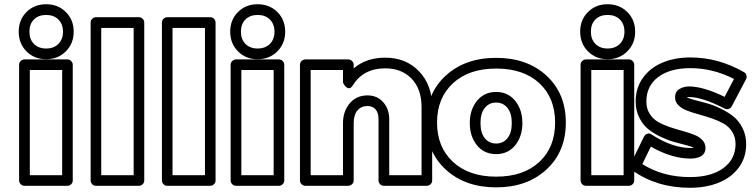

<svg xmlns="http://www.w3.org/2000/svg" viewBox="-20 -848 3536 902"><path d="M104.5 -606.7Q67.9 -643.6 67.9 -699.2Q67.9 -754.9 104.5 -791.5Q141.1 -828.1 196.8 -828.1Q252.4 -828.1 289.3 -791.5Q326.2 -754.9 326.2 -699.2Q326.2 -643.6 289.3 -606.7Q252.4 -569.8 196.8 -569.8Q141.1 -569.8 104.5 -606.7ZM69.8 0V-543.9Q69.8 -554.7 77.9 -561.8Q85.9 -568.8 95.2 -568.8H296.9Q307.6 -568.8 314.7 -561Q321.8 -553.2 321.8 -543.9V0Q321.8 10.7 314 17.8Q306.2 24.9 296.9 24.9H95.2Q84.5 24.9 77.1 17.1Q69.8 9.3 69.8 0ZM275.9 -699.2Q275.9 -734.9 254.4 -756.3Q232.9 -777.8 196.8 -777.8Q161.1 -777.8 139.6 -756.6Q118.2 -735.4 118.2 -699.2Q118.2 -663.1 139.6 -641.6Q161.1 -620.1 196.8 -620.1Q232.4 -620.1 254.2 -641.6Q275.9 -663.1 275.9 -699.2ZM120.1 -24.9H272V-519H120.1Z M405.8 0V-742.2Q405.8 -752.9 413.6 -760Q421.4 -767.1 430.7 -767.1H632.8Q643.6 -767.1 650.6 -759.3Q657.7 -751.5 657.7 -742.2V0Q657.7 10.7 649.9 17.8Q642.1 24.9 632.8 24.9H430.7Q419.9 24.9 412.8 17.1Q405.8 9.3 405.8 0ZM455.6 -24.9H607.9V-716.8H455.6Z M740.7 0V-742.2Q740.7 -752.9 748.5 -760Q756.3 -767.1 765.6 -767.1H967.8Q978.5 -767.1 985.6 -759.3Q992.7 -751.5 992.7 -742.2V0Q992.7 10.7 984.9 17.8Q977.1 24.9 967.8 24.9H765.6Q754.9 24.9 747.8 17.1Q740.7 9.3 740.7 0ZM790.5 -24.9H942.9V-716.8H790.5Z M1098.1 -606.7Q1061.5 -643.6 1061.5 -699.2Q1061.5 -754.9 1098.1 -791.5Q1134.8 -828.1 1190.4 -828.1Q1246.1 -828.1 1283 -791.5Q1319.8 -754.9 1319.8 -699.2Q1319.8 -643.6 1283 -606.7Q1246.1 -569.8 1190.4 -569.8Q1134.8 -569.8 1098.1 -606.7ZM1063.5 0V-543.9Q1063.5 -554.7 1071.5 -561.8Q1079.6 -568.8 1088.9 -568.8H1290.5Q1301.3 -568.8 1308.3 -561Q1315.4 -553.2 1315.4 -543.9V0Q1315.4 10.7 1307.6 17.8Q1299.8 24.9 1290.5 24.9H1088.9Q1078.1 24.9 1070.8 17.1Q1063.5 9.3 1063.5 0ZM1269.5 -699.2Q1269.5 -734.9 1248 -756.3Q1226.6 -777.8 1190.4 -777.8Q1154.8 -777.8 1133.3 -756.6Q1111.8 -735.4 1111.8 -699.2Q1111.8 -663.1 1133.3 -641.6Q1154.8 -620.1 1190.4 -620.1Q1226.1 -620.1 1247.8 -641.6Q1269.5 -663.1 1269.5 -699.2ZM1113.8 -24.9H1265.6V-519H1113.8Z M1389.2 0V-543.9Q1389.2 -554.7 1397.2 -561.8Q1405.3 -568.8 1414.6 -568.8H1616.2Q1627 -568.8 1634.3 -561Q1641.6 -553.2 1641.6 -543.9V-526.9Q1700.7 -577.1 1789.6 -577.1Q1887.2 -577.1 1948.7 -512.9Q2010.3 -448.7 2010.3 -345.2V0Q2010.3 10.7 2002.4 17.8Q1994.6 24.9 1985.4 24.9H1783.2Q1772.5 24.9 1765.4 17.1Q1758.3 9.3 1758.3 0V-287.1Q1758.3 -318.8 1744.1 -334.5Q1730 -350.1 1705.6 -350.1Q1675.8 -349.1 1658.7 -328.6Q1641.6 -308.1 1641.6 -269V0Q1641.6 10.7 1633.5 17.8Q1625.5 24.9 1616.2 24.9H1414.6Q1403.8 24.9 1396.5 17.1Q1389.2 9.3 1389.2 0ZM1439.5 -24.9H1591.3V-269Q1591.3 -324.2 1622.3 -361.8Q1653.3 -399.4 1705.6 -399.9Q1752 -399.9 1780.3 -367.9Q1808.6 -335.9 1808.6 -287.1V-24.9H1960.4V-345.2Q1960.4 -429.7 1913.8 -478.3Q1867.2 -526.9 1789.6 -526.9Q1687 -526.9 1637.2 -446.8Q1630.9 -436.5 1623.8 -434.3Q1616.7 -432.1 1611.1 -435.8Q1605.5 -439.5 1600.8 -444.8Q1596.2 -450.2 1593.8 -455.1L1591.3 -460V-519H1439.5Z M1982.9 -272Q1982.9 -409.2 2074 -492.7Q2165 -576.2 2311 -576.2Q2457 -576.2 2547.6 -492.4Q2638.2 -408.7 2638.2 -272Q2638.2 -135.7 2547.4 -51.8Q2456.5 32.2 2311 32.2Q2165 32.2 2074 -51.5Q1982.9 -135.3 1982.9 -272ZM2033.2 -272Q2033.2 -156.7 2108.2 -87.4Q2183.1 -18.1 2311 -18.1Q2439 -18.1 2513.4 -86.9Q2587.9 -155.8 2587.9 -272Q2587.9 -388.7 2513.7 -457.3Q2439.5 -525.9 2311 -525.9Q2182.6 -525.9 2107.9 -456.8Q2033.2 -387.7 2033.2 -272ZM2187 -270Q2187 -332.5 2220.7 -374.3Q2254.4 -416 2311 -416Q2366.7 -416 2400.4 -374.3Q2434.1 -332.5 2434.1 -270Q2434.1 -207 2400.4 -165.5Q2366.7 -124 2311 -124Q2254.4 -124 2220.7 -165.5Q2187 -207 2187 -270ZM2237.3 -270Q2237.3 -223.6 2257.6 -198.7Q2277.8 -173.8 2311 -173.8Q2343.8 -173.8 2364 -198.7Q2384.3 -223.6 2384.3 -270Q2384.3 -315.9 2364 -341.1Q2343.8 -366.2 2311 -366.2Q2277.8 -366.2 2257.6 -341.1Q2237.3 -315.9 2237.3 -270Z M2742.2 -606.7Q2705.6 -643.6 2705.6 -699.2Q2705.6 -754.9 2742.2 -791.5Q2778.8 -828.1 2834.5 -828.1Q2890.1 -828.1 2927 -791.5Q2963.9 -754.9 2963.9 -699.2Q2963.9 -643.6 2927 -606.7Q2890.1 -569.8 2834.5 -569.8Q2778.8 -569.8 2742.2 -606.7ZM2707.5 0V-543.9Q2707.5 -554.7 2715.6 -561.8Q2723.6 -568.8 2732.9 -568.8H2934.6Q2945.3 -568.8 2952.4 -561Q2959.5 -553.2 2959.5 -543.9V0Q2959.5 10.7 2951.7 17.8Q2943.8 24.9 2934.6 24.9H2732.9Q2722.2 24.9 2714.8 17.1Q2707.5 9.3 2707.5 0ZM2913.6 -699.2Q2913.6 -734.9 2892.1 -756.3Q2870.6 -777.8 2834.5 -777.8Q2798.8 -777.8 2777.3 -756.6Q2755.9 -735.4 2755.9 -699.2Q2755.9 -663.1 2777.3 -641.6Q2798.8 -620.1 2834.5 -620.1Q2870.1 -620.1 2891.8 -641.6Q2913.6 -663.1 2913.6 -699.2ZM2757.8 -24.9H2909.7V-519H2757.8Z M2943.4 -79.1 3005.4 -206.1Q3008.3 -211.4 3012.9 -215.3Q3017.6 -219.2 3025.1 -220.7Q3032.7 -222.2 3041.5 -215.8Q3139.2 -152.8 3224.6 -152.8Q3236.3 -152.8 3239.3 -153.8Q3231 -158.7 3204.6 -165.8Q3178.2 -172.9 3149.7 -180.4Q3121.1 -188 3087.4 -203.6Q3053.7 -219.2 3027.6 -239.5Q3001.5 -259.8 2983.9 -293.9Q2966.3 -328.1 2966.3 -371.1Q2966.3 -435.1 3000.7 -482.7Q3035.2 -530.3 3093 -554.2Q3150.9 -578.1 3223.6 -578.1Q3355 -578.1 3475.6 -508.8Q3484.4 -503.9 3486.8 -493.7Q3489.3 -483.4 3484.4 -475.1L3417.5 -348.1Q3412.6 -338.9 3402.6 -336.2Q3392.6 -333.5 3384.3 -337.9Q3279.3 -392.1 3217.3 -392.1Q3214.4 -392.1 3210.2 -391.6Q3206.1 -391.1 3205.6 -391.1Q3213.9 -386.2 3240.5 -378.9Q3267.1 -371.6 3296.6 -364Q3326.2 -356.4 3360.6 -340.3Q3395 -324.2 3422.1 -303.7Q3449.2 -283.2 3467.3 -248.5Q3485.4 -213.9 3485.4 -170.9Q3485.4 -106.9 3450.2 -60.1Q3415 -13.2 3355.7 10.5Q3296.4 34.2 3221.2 34.2Q3065.4 34.2 2950.2 -47.9Q2943.4 -52.7 2941.4 -62.3Q2939.5 -71.8 2943.4 -79.1ZM2997.6 -77.1Q3094.2 -16.1 3221.2 -16.1Q3321.3 -16.1 3378.4 -58.3Q3435.5 -100.6 3435.5 -170.9Q3435.5 -204.1 3419.9 -228.8Q3404.3 -253.4 3379.2 -267.6Q3354 -281.7 3323.7 -292Q3293.5 -302.2 3263.2 -310.5Q3232.9 -318.8 3207.8 -328.4Q3182.6 -337.9 3167 -353.5Q3151.4 -369.1 3151.4 -391.1Q3151.4 -417.5 3171.6 -429.7Q3191.9 -441.9 3217.3 -441.9Q3282.7 -441.9 3384.3 -393.1L3428.2 -477.1Q3329.1 -527.8 3223.6 -527.8Q3127 -527.8 3071.8 -485.8Q3016.6 -443.8 3016.6 -371.1Q3016.6 -337.9 3032 -313.5Q3047.4 -289.1 3071.8 -275.1Q3096.2 -261.2 3126 -251.2Q3155.8 -241.2 3185.3 -233.2Q3214.8 -225.1 3239.3 -215.8Q3263.7 -206.5 3279.1 -190.7Q3294.4 -174.8 3294.4 -152.8Q3294.4 -138.2 3287.6 -127.7Q3280.8 -117.2 3269.3 -112.1Q3257.8 -106.9 3247.1 -105Q3236.3 -103 3224.6 -103Q3135.7 -103 3037.6 -159.2Z"/></svg>

Font: Trueno ExtraBold Outline
Style: Regular
Weight: 800
Width: 6
Designer: Julieta Ulanovsky
Foundry: Julieta Ulanovsky
Version: Version 3.001b | FøM Fix